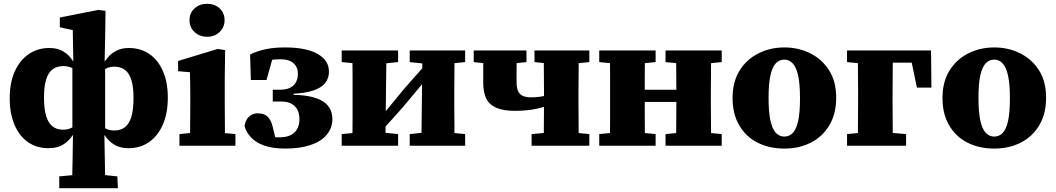

<svg xmlns="http://www.w3.org/2000/svg" viewBox="-20 -765 5543 1008"><path d="M291 223V161L400 151H500L596 161L599 223ZM358 223Q360 149 361 81Q362 13 363 -53L360 -63V-435L365 -441L362 -607L294 -622V-673L496 -713L534 -708L532 -568L529 -428L532 -425V-69L528 -57Q529 8 530.5 78.5Q532 149 533 223ZM234 13Q173 13 127.5 -18.5Q82 -50 56.5 -109Q31 -168 31 -249Q31 -331 57.5 -390Q84 -449 131 -481Q178 -513 238 -513Q279 -513 306 -498.5Q333 -484 350 -462.5Q367 -441 379 -420L409 -418L408 -354Q392 -385 369 -401.5Q346 -418 312 -418Q279 -418 256.5 -401.5Q234 -385 222.5 -348.5Q211 -312 211 -253Q211 -192 222.5 -155Q234 -118 256.5 -101Q279 -84 311 -84Q346 -84 368.5 -102.5Q391 -121 408 -148L409 -82H379Q367 -61 349.5 -39Q332 -17 304.5 -2Q277 13 234 13ZM656 13Q616 13 588.5 -1Q561 -15 543 -37Q525 -59 513 -78H482L483 -144Q501 -114 523.5 -97Q546 -80 580 -80Q613 -80 635.5 -97Q658 -114 669.5 -151.5Q681 -189 681 -250Q681 -309 669.5 -345.5Q658 -382 635.5 -398.5Q613 -415 580 -415Q546 -415 523.5 -396.5Q501 -378 483 -350L482 -414L513 -417Q527 -440 545 -462Q563 -484 590.5 -498.5Q618 -513 656 -513Q718 -513 764 -481.5Q810 -450 835.5 -391.5Q861 -333 861 -253Q861 -168 834 -108.5Q807 -49 761 -18Q715 13 656 13Z M922 0V-61L1021 -71H1113L1216 -61V0ZM977 0Q978 -30 978 -67Q978 -104 978.5 -143Q979 -182 979 -215V-267Q979 -301 978.5 -329Q978 -357 977 -386L915 -391V-445L1123 -508L1162 -502L1160 -359V-215Q1160 -182 1160.5 -143Q1161 -104 1161 -67Q1161 -30 1162 0ZM1067 -572Q1028 -572 1001.5 -596.5Q975 -621 975 -659Q975 -697 1001.5 -721Q1028 -745 1067 -745Q1107 -745 1133 -721Q1159 -697 1159 -659Q1159 -622 1133 -597Q1107 -572 1067 -572Z M1477 15Q1411 15 1366.5 -1Q1322 -17 1297 -44.5Q1272 -72 1264 -103Q1266 -121 1274.5 -136Q1283 -151 1298 -160.5Q1313 -170 1334 -170Q1367 -170 1385.5 -152Q1404 -134 1413 -94L1431 -19L1353 -60Q1374 -52 1396 -48Q1418 -44 1447 -44Q1500 -44 1526 -69.5Q1552 -95 1552 -139Q1552 -167 1542 -187.5Q1532 -208 1511 -220Q1490 -232 1457 -232H1412V-294H1451Q1483 -294 1503.5 -304.5Q1524 -315 1534 -334Q1544 -353 1544 -376Q1544 -413 1520.5 -433.5Q1497 -454 1452 -454Q1419 -454 1399 -449Q1379 -444 1359 -433L1419 -487L1379 -345H1297L1293 -479Q1327 -496 1372 -506Q1417 -516 1475 -516Q1588 -516 1647.5 -482Q1707 -448 1707 -389Q1707 -354 1687 -329Q1667 -304 1625.5 -290Q1584 -276 1521 -273L1522 -267Q1577 -266 1616 -256.5Q1655 -247 1679 -230.5Q1703 -214 1714 -191Q1725 -168 1725 -140Q1725 -94 1696 -58.5Q1667 -23 1611.5 -4Q1556 15 1477 15Z M1774 0V-61L1877 -71H1972L2070 -61V0ZM2131 0V-61L2225 -71H2320L2422 -61V0ZM1830 0Q1830 -30 1830.5 -67.5Q1831 -105 1831 -144Q1831 -183 1831 -217V-283Q1831 -317 1831 -356Q1831 -395 1830.5 -433Q1830 -471 1830 -500H2009L2003 0ZM1974 -67 1950 -153H1982L2102 -299L2222 -435L2245 -347H2216L2095 -202ZM2192 0 2198 -500H2367Q2366 -471 2366 -433Q2366 -395 2365.5 -356Q2365 -317 2365 -283V-217Q2365 -183 2365.5 -144Q2366 -105 2366 -67.5Q2366 -30 2367 0ZM1774 -439V-500H2070V-439L1972 -429H1877ZM2131 -439V-500H2422V-439L2320 -429H2225Z M2684 -183Q2623 -183 2586 -199Q2549 -215 2533 -247.5Q2517 -280 2517 -330Q2517 -373 2517 -415.5Q2517 -458 2518 -500H2693Q2693 -476 2692.5 -451Q2692 -426 2692 -398Q2692 -370 2692 -334Q2692 -305 2699.5 -287.5Q2707 -270 2724 -262Q2741 -254 2768 -254Q2794 -254 2814 -257Q2834 -260 2850.5 -264.5Q2867 -269 2881 -275V-221Q2858 -211 2828.5 -202Q2799 -193 2763 -188Q2727 -183 2684 -183ZM2834 0Q2835 -30 2835 -67.5Q2835 -105 2835.5 -144Q2836 -183 2836 -217V-283Q2836 -317 2835.5 -356Q2835 -395 2835 -433Q2835 -471 2834 -500H3019Q3018 -471 3018 -433Q3018 -395 3017.5 -356Q3017 -317 3017 -283V-217Q3017 -183 3017.5 -144Q3018 -105 3018 -67.5Q3018 -30 3019 0ZM2467 -439V-500H2744V-439L2647 -429H2562ZM2771 0V-61L2881 -71H2972L3074 -61V0ZM2786 -439V-500H3074V-439L2972 -429H2881Z M3182 0Q3182 -30 3182.5 -67.5Q3183 -105 3183 -144Q3183 -183 3183 -217V-283Q3183 -317 3183 -356Q3183 -395 3182.5 -433Q3182 -471 3182 -500H3366Q3366 -471 3365.5 -433Q3365 -395 3365 -356Q3365 -317 3365 -283V-238Q3365 -194 3365 -150.5Q3365 -107 3365.5 -68.5Q3366 -30 3366 0ZM3529 0Q3530 -31 3530 -69Q3530 -107 3530.5 -150.5Q3531 -194 3531 -238V-283Q3531 -317 3530.5 -356Q3530 -395 3530 -433Q3530 -471 3529 -500H3714Q3713 -471 3713 -433Q3713 -395 3712.5 -356Q3712 -317 3712 -283V-217Q3712 -183 3712.5 -144Q3713 -105 3713 -67.5Q3713 -30 3714 0ZM3126 0V-61L3229 -71H3320L3422 -61V0ZM3126 -439V-500H3422V-439L3320 -429H3229ZM3474 0V-61L3576 -71H3667L3769 -61V0ZM3474 -439V-500H3769V-439L3667 -429H3576ZM3313 -230V-294H3582V-230Z M4098 15Q4019 15 3957.5 -16Q3896 -47 3861 -107Q3826 -167 3826 -250Q3826 -335 3862.5 -394Q3899 -453 3961 -484.5Q4023 -516 4098 -516Q4172 -516 4234 -485Q4296 -454 4333 -395.5Q4370 -337 4370 -252Q4370 -168 4334.5 -108Q4299 -48 4237.5 -16.5Q4176 15 4098 15ZM4098 -48Q4124 -48 4142.5 -67.5Q4161 -87 4170.5 -131Q4180 -175 4180 -249Q4180 -323 4170.5 -367Q4161 -411 4142.5 -431.5Q4124 -452 4098 -452Q4071 -452 4052.5 -432Q4034 -412 4024.5 -368.5Q4015 -325 4015 -251Q4015 -178 4024.5 -133.5Q4034 -89 4052.5 -68.5Q4071 -48 4098 -48Z M4483 0Q4484 -30 4484 -67.5Q4484 -105 4484.5 -144Q4485 -183 4485 -217V-283Q4485 -317 4484.5 -356Q4484 -395 4484 -433Q4484 -471 4483 -500H4668Q4667 -471 4667 -433Q4667 -395 4666.5 -356Q4666 -317 4666 -283V-217Q4666 -183 4666.5 -144Q4667 -105 4667 -67.5Q4667 -30 4668 0ZM4614 -436V-500H4868L4870 -305H4794L4755 -491L4821 -436ZM4427 0V-61L4530 -71H4625L4737 -61V0ZM4427 -439V-500H4559V-429H4530Z M5200 15Q5121 15 5059.5 -16Q4998 -47 4963 -107Q4928 -167 4928 -250Q4928 -335 4964.5 -394Q5001 -453 5063 -484.5Q5125 -516 5200 -516Q5274 -516 5336 -485Q5398 -454 5435 -395.5Q5472 -337 5472 -252Q5472 -168 5436.5 -108Q5401 -48 5339.5 -16.5Q5278 15 5200 15ZM5200 -48Q5226 -48 5244.5 -67.5Q5263 -87 5272.5 -131Q5282 -175 5282 -249Q5282 -323 5272.5 -367Q5263 -411 5244.5 -431.5Q5226 -452 5200 -452Q5173 -452 5154.5 -432Q5136 -412 5126.5 -368.5Q5117 -325 5117 -251Q5117 -178 5126.5 -133.5Q5136 -89 5154.5 -68.5Q5173 -48 5200 -48Z"/></svg>

Font: Source Serif 4 ExtraBold
Style: Regular
Weight: 800
Designer: Frank Grießhammer
Foundry: Adobe Systems Incorporated
Version: Version 4.004;hotconv 1.0.116;makeotfexe 2.5.65601